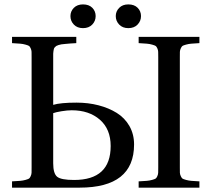

<svg xmlns="http://www.w3.org/2000/svg" viewBox="-20 -861 970 881"><path d="M303.2 -787.1Q303.2 -809.1 318.8 -825Q334.5 -840.8 360.8 -840.8Q388.2 -840.8 403.6 -825.2Q418.9 -809.6 418.9 -787.1Q418.9 -764.6 403.3 -748.3Q387.7 -731.9 360.8 -731.9Q334.5 -731.9 318.8 -748.3Q303.2 -764.6 303.2 -787.1ZM511.2 -787.1Q511.2 -809.1 526.9 -825Q542.5 -840.8 568.8 -840.8Q596.2 -840.8 611.6 -825.2Q627 -809.6 627 -787.1Q627 -764.6 611.3 -748.3Q595.7 -731.9 568.8 -731.9Q542.5 -731.9 526.9 -748.3Q511.2 -764.6 511.2 -787.1ZM616.2 0V-28.8Q641.6 -30.3 653.8 -31.2Q666 -32.2 678.2 -35.6Q690.4 -39.1 694.3 -41.7Q698.2 -44.4 701.9 -52.7Q705.6 -61 705.8 -68.6Q706.1 -76.2 706.1 -92.8V-599.1Q706.1 -615.7 705.8 -623.3Q705.6 -630.9 701.9 -639.2Q698.2 -647.5 694.3 -650.1Q690.4 -652.8 678.2 -656.2Q666 -659.7 653.8 -660.6Q641.6 -661.6 616.2 -663.1V-691.9H895V-663.1Q869.6 -661.6 857.7 -660.6Q845.7 -659.7 833.3 -656.2Q820.8 -652.8 817.1 -650.1Q813.5 -647.5 809.6 -639.2Q805.7 -630.9 805.4 -623Q805.2 -615.2 805.2 -599.1V-92.8Q805.2 -76.7 805.4 -68.8Q805.7 -61 809.6 -52.7Q813.5 -44.4 817.1 -41.7Q820.8 -39.1 833.3 -35.6Q845.7 -32.2 857.7 -31.2Q869.6 -30.3 895 -28.8V0ZM35.2 0V-28.8Q60.5 -30.3 72.8 -31.2Q85 -32.2 97.2 -35.6Q109.4 -39.1 113.3 -41.7Q117.2 -44.4 120.8 -52.7Q124.5 -61 124.8 -68.6Q125 -76.2 125 -92.8V-599.1Q125 -615.7 124.8 -623.3Q124.5 -630.9 120.8 -639.2Q117.2 -647.5 113.3 -650.1Q109.4 -652.8 97.2 -656.2Q85 -659.7 72.8 -660.6Q60.5 -661.6 35.2 -663.1V-691.9H330.1V-663.1Q312 -662.1 301.8 -661.4Q291.5 -660.6 279.5 -659.4Q267.6 -658.2 261.7 -657.5Q255.9 -656.7 248.5 -654.3Q241.2 -651.9 238.3 -650.1Q235.4 -648.4 231.7 -644.3Q228 -640.1 227.3 -636.7Q226.6 -633.3 225.3 -626.7Q224.1 -620.1 224.1 -614.5Q224.1 -608.9 224.1 -599.1V-379.9Q257.8 -390.1 331.1 -390.1Q384.8 -390.1 431.9 -377.9Q479 -365.7 515.9 -342.8Q552.7 -319.8 574 -282.5Q595.2 -245.1 595.2 -198.2Q595.2 0 345.2 0ZM224.1 -111.8Q224.1 -64.9 242.2 -50Q260.3 -35.2 319.8 -35.2Q487.8 -35.2 487.8 -190.9Q487.8 -268.6 438.2 -311.8Q388.7 -355 309.1 -355Q289.1 -355 262.2 -350.6Q235.4 -346.2 224.1 -341.8Z"/></svg>

Font: Heuristica
Style: Regular
Weight: 400
Version: Version 1.0.2